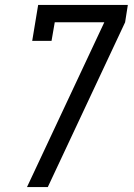

<svg xmlns="http://www.w3.org/2000/svg" viewBox="-20 -755 540 775"><path d="M89 0 401 -665H201L188 -590H110L134 -735H496L485 -665L173 0Z"/></svg>

Font: Iosevka Curly Slab
Style: Italic
Weight: 400
Italic angle: -9°
Monospace: yes
Designer: Belleve Invis
Foundry: Belleve Invis
Version: Version 22.1.2; ttfautohint (v1.8.4)